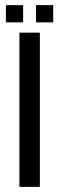

<svg xmlns="http://www.w3.org/2000/svg" viewBox="-20 -727 230 747"><path d="M55.5 0V-600H135V0ZM120 -640V-707H187V-640ZM3 -640V-707H70V-640Z"/></svg>

Font: Big Shoulders Stencil Text
Style: Regular
Weight: 400
Designer: Patric King
Foundry: XO Type Co
Version: Version 1.000